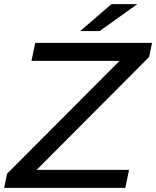

<svg xmlns="http://www.w3.org/2000/svg" viewBox="-31 -907 754 927"><path d="M632 -887H507L356 -757H450ZM703 -700H139L121 -613H546L3 -68L-11 0H574L592 -87H146L689 -632Z"/></svg>

Font: AWKNG-Font Medium
Style: Italic
Weight: 500
Italic angle: -11.3°
Designer: Awakening Church
Foundry: Awakening Church
Version: Version 1.700;PS 001.700;hotconv 1.0.88;makeotf.lib2.5.64775